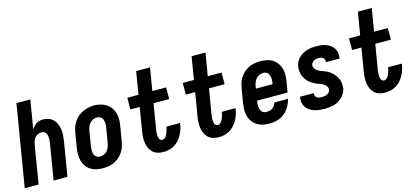

<svg xmlns="http://www.w3.org/2000/svg" viewBox="-61 -1200 3622 1673"><g transform="rotate(-15 1750.0 -363.5)"><path d="M1 0 123 -735H248L205 -474Q213 -488 224 -500.5Q235 -513 249 -522Q263 -531 278.5 -534.5Q294 -538 309 -538Q336 -538 360 -529Q384 -520 401.5 -502Q419 -484 428.5 -460.5Q438 -437 441.5 -412Q445 -387 443 -360Q441 -333 437 -307L386 0H261L315 -324Q317 -336 318 -348Q319 -360 318 -371.5Q317 -383 314.5 -394Q312 -405 306 -414.5Q300 -424 289.5 -428.5Q279 -433 267 -433Q251 -433 236 -426.5Q221 -420 210 -408Q199 -396 193 -381Q187 -366 184 -351L126 0Z M705 8Q676 8 647.5 2Q619 -4 595.5 -19Q572 -34 556 -57Q540 -80 532.5 -107Q525 -134 525 -164Q525 -194 530 -223L552 -353Q556 -379 564.5 -403.5Q573 -428 588 -450.5Q603 -473 624.5 -490.5Q646 -508 670 -519Q694 -530 719.5 -535.5Q745 -541 771 -541Q800 -541 828 -533.5Q856 -526 879.5 -511Q903 -496 919.5 -473Q936 -450 943.5 -423Q951 -396 950.5 -366Q950 -336 945 -307L923 -177Q919 -151 910.5 -126.5Q902 -102 887 -80Q872 -58 851 -40Q830 -22 806 -11Q782 0 756 4Q730 8 705 8ZM708 -97Q726 -97 743.5 -104.5Q761 -112 773 -126.5Q785 -141 791.5 -158.5Q798 -176 801 -194L823 -324Q825 -336 826 -348.5Q827 -361 825.5 -373Q824 -385 820.5 -396.5Q817 -408 809 -416.5Q801 -425 789.5 -429Q778 -433 766 -433Q748 -433 731 -425Q714 -417 702 -402.5Q690 -388 683.5 -371Q677 -354 674 -336L653 -206Q651 -194 650 -181.5Q649 -169 650 -157Q651 -145 654.5 -134Q658 -123 665.5 -114Q673 -105 684 -101Q695 -97 708 -97Z M1251 8Q1224 8 1199 0.5Q1174 -7 1156 -24Q1138 -41 1127.5 -64.5Q1117 -88 1113.5 -114Q1110 -140 1111.5 -167Q1113 -194 1118 -221L1152 -425H1068V-530H1169L1203 -735H1328L1294 -530H1418V-425H1277L1240 -204Q1238 -193 1237 -182.5Q1236 -172 1235.5 -161.5Q1235 -151 1236 -140.5Q1237 -130 1240 -120.5Q1243 -111 1250.5 -104Q1258 -97 1269 -97Q1279 -97 1288 -103Q1297 -109 1303 -117.5Q1309 -126 1313.5 -135.5Q1318 -145 1321 -154.5Q1324 -164 1326.5 -174Q1329 -184 1331 -194Q1331 -195 1331 -196.5Q1331 -198 1331 -199H1455Q1455 -197 1454.5 -194Q1454 -191 1454 -189Q1450 -164 1442 -140Q1434 -116 1421 -93Q1408 -70 1390 -50Q1372 -30 1349 -16.5Q1326 -3 1301 2.5Q1276 8 1251 8Z M1751 8Q1724 8 1699 0.5Q1674 -7 1656 -24Q1638 -41 1627.5 -64.5Q1617 -88 1613.5 -114Q1610 -140 1611.5 -167Q1613 -194 1618 -221L1652 -425H1568V-530H1669L1703 -735H1828L1794 -530H1918V-425H1777L1740 -204Q1738 -193 1737 -182.5Q1736 -172 1735.5 -161.5Q1735 -151 1736 -140.5Q1737 -130 1740 -120.5Q1743 -111 1750.5 -104Q1758 -97 1769 -97Q1779 -97 1788 -103Q1797 -109 1803 -117.5Q1809 -126 1813.5 -135.5Q1818 -145 1821 -154.5Q1824 -164 1826.5 -174Q1829 -184 1831 -194Q1831 -195 1831 -196.5Q1831 -198 1831 -199H1955Q1955 -197 1954.5 -194Q1954 -191 1954 -189Q1950 -164 1942 -140Q1934 -116 1921 -93Q1908 -70 1890 -50Q1872 -30 1849 -16.5Q1826 -3 1801 2.5Q1776 8 1751 8Z M2210 8Q2188 8 2166 5Q2144 2 2123.5 -6Q2103 -14 2086.5 -26.5Q2070 -39 2057.5 -55.5Q2045 -72 2037.5 -92.5Q2030 -113 2027 -134.5Q2024 -156 2025.5 -178.5Q2027 -201 2030 -223L2052 -353Q2056 -379 2064.5 -403.5Q2073 -428 2088 -450Q2103 -472 2124 -490Q2145 -508 2169.5 -519Q2194 -530 2219.5 -534Q2245 -538 2270 -538Q2299 -538 2328 -532Q2357 -526 2380 -511Q2403 -496 2419.5 -473Q2436 -450 2443.5 -423Q2451 -396 2450.5 -366Q2450 -336 2445 -307L2429 -213H2154L2153 -206Q2150 -194 2149.5 -181.5Q2149 -169 2150.5 -157Q2152 -145 2156 -133.5Q2160 -122 2167.5 -113.5Q2175 -105 2186.5 -101Q2198 -97 2210 -97Q2224 -97 2237.5 -100.5Q2251 -104 2263 -112Q2275 -120 2283 -132.5Q2291 -145 2294 -159H2418Q2410 -124 2391.5 -91.5Q2373 -59 2344 -35.5Q2315 -12 2280 -2Q2245 8 2210 8ZM2171 -317H2322L2323 -324Q2325 -336 2326 -348.5Q2327 -361 2325.5 -373Q2324 -385 2320.5 -396Q2317 -407 2309.5 -416Q2302 -425 2291 -429Q2280 -433 2267 -433Q2250 -433 2232.5 -425.5Q2215 -418 2202.5 -403.5Q2190 -389 2183.5 -371.5Q2177 -354 2174 -336Z M2706 8Q2682 8 2658.5 5.5Q2635 3 2613.5 -4Q2592 -11 2573 -23.5Q2554 -36 2541 -54Q2528 -72 2523.5 -95Q2519 -118 2523 -142Q2523 -144 2523.5 -145.5Q2524 -147 2524 -149H2648Q2648 -149 2648 -148Q2648 -147 2647 -147Q2646 -135 2650 -124.5Q2654 -114 2663 -107.5Q2672 -101 2683 -99Q2694 -97 2706 -97Q2717 -97 2729 -98.5Q2741 -100 2752.5 -105Q2764 -110 2773 -119.5Q2782 -129 2784 -141Q2787 -157 2779 -170.5Q2771 -184 2758.5 -193Q2746 -202 2731.5 -208Q2717 -214 2702.5 -219Q2688 -224 2674.5 -231Q2661 -238 2648.5 -246.5Q2636 -255 2625 -265.5Q2614 -276 2605.5 -288.5Q2597 -301 2590 -314.5Q2583 -328 2579.5 -343.5Q2576 -359 2575 -375Q2574 -391 2577 -407Q2580 -428 2589.5 -447.5Q2599 -467 2614 -482.5Q2629 -498 2648.5 -509Q2668 -520 2688 -526.5Q2708 -533 2728.5 -535.5Q2749 -538 2770 -538Q2793 -538 2815.5 -535.5Q2838 -533 2859 -525.5Q2880 -518 2898 -505.5Q2916 -493 2928 -475Q2940 -457 2944.5 -434.5Q2949 -412 2945 -389Q2944 -387 2944 -385Q2944 -383 2943 -382H2819Q2819 -382 2819.5 -382.5Q2820 -383 2820 -384Q2822 -394 2819 -404.5Q2816 -415 2808.5 -421.5Q2801 -428 2790.5 -430.5Q2780 -433 2770 -433Q2759 -433 2748 -431.5Q2737 -430 2726.5 -424.5Q2716 -419 2708.5 -410Q2701 -401 2699 -390Q2696 -374 2704 -360Q2712 -346 2724.5 -337Q2737 -328 2751 -322.5Q2765 -317 2779.5 -311.5Q2794 -306 2808 -299.5Q2822 -293 2834.5 -284Q2847 -275 2858 -264.5Q2869 -254 2877.5 -241.5Q2886 -229 2893 -215.5Q2900 -202 2904 -186.5Q2908 -171 2908.5 -155.5Q2909 -140 2907 -123Q2901 -92 2880.5 -64Q2860 -36 2830.5 -19.5Q2801 -3 2769 2.5Q2737 8 2706 8Z M3251 8Q3224 8 3199 0.5Q3174 -7 3156 -24Q3138 -41 3127.5 -64.5Q3117 -88 3113.5 -114Q3110 -140 3111.5 -167Q3113 -194 3118 -221L3152 -425H3068V-530H3169L3203 -735H3328L3294 -530H3418V-425H3277L3240 -204Q3238 -193 3237 -182.5Q3236 -172 3235.5 -161.5Q3235 -151 3236 -140.5Q3237 -130 3240 -120.5Q3243 -111 3250.5 -104Q3258 -97 3269 -97Q3279 -97 3288 -103Q3297 -109 3303 -117.5Q3309 -126 3313.5 -135.5Q3318 -145 3321 -154.5Q3324 -164 3326.5 -174Q3329 -184 3331 -194Q3331 -195 3331 -196.5Q3331 -198 3331 -199H3455Q3455 -197 3454.5 -194Q3454 -191 3454 -189Q3450 -164 3442 -140Q3434 -116 3421 -93Q3408 -70 3390 -50Q3372 -30 3349 -16.5Q3326 -3 3301 2.5Q3276 8 3251 8Z"/></g></svg>

Font: Iosevka Curly XBdObl
Style: Regular
Weight: 800
Italic angle: -9°
Monospace: yes
Designer: Belleve Invis
Foundry: Belleve Invis
Version: Version 11.1.0; ttfautohint (v1.8.3)